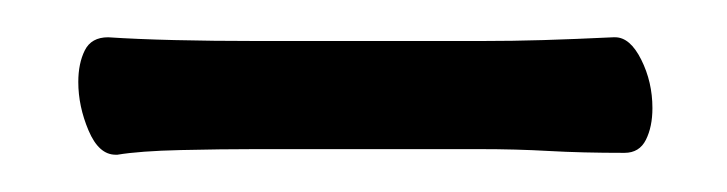

<svg xmlns="http://www.w3.org/2000/svg" viewBox="-20 -302 390 103"><path d="M310 -282Q318 -282 324 -270Q330 -258 330 -244Q330 -234 326.5 -227Q323 -220 315 -220Q292 -220 274.5 -221Q257 -222 237 -222H117Q99 -222 77 -221.5Q55 -221 43 -219H42Q33 -219 27.5 -232Q22 -245 22 -258Q22 -268 25.5 -275Q29 -282 38 -282Q53 -281 73.5 -280.5Q94 -280 118 -280H238Q255 -280 271.5 -280.5Q288 -281 309 -282Z"/></svg>

Font: Moon Stars Kai T
Style: Regular
Weight: 400
Designer: GuiWonder
Version: Version 1.101